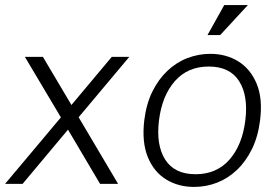

<svg xmlns="http://www.w3.org/2000/svg" viewBox="-31 -724 1100 756"><path d="M363 0 224 -235 217 -248 67 -500H138L259 -296L264 -287L434 0ZM-11 0 219 -274 233 -290 409 -500H478L259 -239L248 -227L58 0Z M733 12Q671 12 623 -17.5Q575 -47 551 -105.5Q527 -164 537 -250Q545 -315 569 -363.5Q593 -412 628.5 -445.5Q664 -479 707.5 -495.5Q751 -512 797 -512Q859 -512 907 -482.5Q955 -453 979.5 -394.5Q1004 -336 993 -250Q985 -186 961 -137Q937 -88 901.5 -54.5Q866 -21 823 -4.5Q780 12 733 12ZM739 -38Q822 -38 872.5 -95.5Q923 -153 935 -250Q947 -347 910.5 -404.5Q874 -462 791 -462Q708 -462 657.5 -404.5Q607 -347 595 -250Q583 -153 619.5 -95.5Q656 -38 739 -38ZM836 -586H786L852 -704H945Z"/></svg>

Font: Inclusive Sans Light
Style: Italic
Weight: 300
Italic angle: -7°
Designer: Olivia King
Foundry: Olivia King
Version: Version 2.004